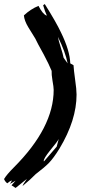

<svg xmlns="http://www.w3.org/2000/svg" viewBox="-123 -783 428 948"><path d="M-46 145 -66 132 -46 109 -75 126V128L-64 108Q-75 111 -87 122Q-98 114 -103 101Q-90 79 -55 44Q142 -153 142 -339Q142 -353 136 -386Q131 -416 132 -433Q119 -465 93 -514Q59 -575 51 -593Q34 -620 17 -648Q-3 -681 -5 -707Q28 -738 67 -754Q88 -713 107 -706L108 -707Q100 -723 90 -757L98 -763Q154 -674 178 -623Q222 -533 224 -470L240 -461Q241 -440 248 -389Q255 -342 255 -316Q255 -190 171 -50Q142 -3 119 21Q100 41 53 77Q28 103 -11 135V133Q-11 130 10 100ZM94 14 157 -59 167 -97Q163 -87 125 -41Q92 0 93 12ZM163 -601Q166 -583 177 -549Q188 -515 191 -498L198 -488L211 -470Q200 -526 163 -601Z"/></svg>

Font: Ode an Erik AH
Style: Regular
Weight: 400
Designer: Andreas Höfeld
Foundry: Fontgrube AH
Version: Version 2.00